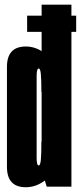

<svg xmlns="http://www.w3.org/2000/svg" viewBox="-20 -805 348 828"><path d="M97 -667.5H308.5V-737.5H97ZM181.5 0H288V-785H159.5V-71ZM91.5 2.5Q138.5 2.5 180 -31.5Q221.5 -65.5 221.5 -145L158.5 -195Q158.5 -141.5 156.2 -116.5Q154 -91.5 147 -91.5Q138 -91.5 138 -123.5Q138 -155.5 138 -301Q138 -445 138 -477.2Q138 -509.5 147 -509.5Q154 -509.5 156.2 -484.8Q158.5 -460 158.5 -408L221.5 -455.5Q221.5 -535 180 -569.8Q138.5 -604.5 91.5 -604.5Q10 -604.5 10 -516.8Q10 -429 10 -301Q10 -173 10 -85.2Q10 2.5 91.5 2.5Z"/></svg>

Font: Anybody UltraCondensed
Style: Bold
Weight: 700
Width: 1
Version: Version 1.113;gftools[0.9.25]